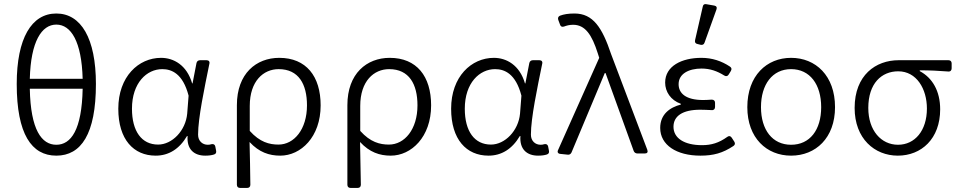

<svg xmlns="http://www.w3.org/2000/svg" viewBox="-20 -757 4726 947"><path d="M257.8 -690.4C135.7 -690.4 62.5 -568.4 62.5 -342.8C62.5 -95.7 135.7 10.7 257.8 10.7C379.9 10.7 453.1 -95.7 453.1 -342.8C453.1 -567.4 379.9 -690.4 257.8 -690.4ZM257.8 -635.7C330.1 -635.7 382.8 -552.7 387.7 -368.2H127C131.8 -552.7 185.5 -635.7 257.8 -635.7ZM257.8 -43C185.5 -43 130.9 -116.2 127 -319.3H387.7C383.8 -116.2 330.1 -43 257.8 -43Z M563.5 -220.7C563.5 -69.3 638.7 10.7 748 10.7C811.5 10.7 864.3 -21.5 902.3 -85.9H905.3C900.4 -20.5 937.5 10.7 992.2 10.7C1009.8 10.7 1024.4 8.8 1036.1 4.9C1044.9 2 1047.9 -4.9 1045.9 -13.7L1042 -34.2C1040 -43.9 1033.2 -47.9 1023.4 -45.9C1017.6 -43.9 1010.7 -43 1004.9 -43C978.5 -43 957 -61.5 957 -92.8C957 -175.8 988.3 -322.3 1012.7 -442.4C1015.6 -453.1 1009.8 -460 999 -460H966.8C958 -460 951.2 -455.1 949.2 -446.3L929.7 -345.7H927.7C901.4 -436.5 835.9 -471.7 774.4 -471.7C663.1 -471.7 563.5 -378.9 563.5 -220.7ZM903.3 -196.3C895.5 -112.3 829.1 -43.9 759.8 -43.9C678.7 -43.9 630.9 -109.4 630.9 -220.7C630.9 -348.6 704.1 -416 780.3 -416C826.2 -416 881.8 -394.5 910.2 -285.2Z M1148.4 -238.3V154.3C1148.4 164.1 1154.3 169.9 1164.1 169.9H1199.2C1209 169.9 1214.8 164.1 1214.8 154.3C1213.9 78.1 1212.9 23.4 1210.9 -56.6C1257.8 -5.9 1307.6 10.7 1362.3 10.7C1463.9 10.7 1561.5 -81.1 1561.5 -237.3C1561.5 -380.9 1490.2 -471.7 1357.4 -471.7C1244.1 -471.7 1148.4 -394.5 1148.4 -238.3ZM1494.1 -237.3C1494.1 -119.1 1430.7 -43.9 1353.5 -43.9C1308.6 -43.9 1261.7 -55.7 1211.9 -111.3V-234.4C1211.9 -357.4 1279.3 -416 1354.5 -416C1453.1 -416 1494.1 -341.8 1494.1 -237.3Z M1693.4 -238.3V154.3C1693.4 164.1 1699.2 169.9 1709 169.9H1744.1C1753.9 169.9 1759.8 164.1 1759.8 154.3C1758.8 78.1 1757.8 23.4 1755.9 -56.6C1802.7 -5.9 1852.5 10.7 1907.2 10.7C2008.8 10.7 2106.4 -81.1 2106.4 -237.3C2106.4 -380.9 2035.2 -471.7 1902.3 -471.7C1789.1 -471.7 1693.4 -394.5 1693.4 -238.3ZM2039.1 -237.3C2039.1 -119.1 1975.6 -43.9 1898.4 -43.9C1853.5 -43.9 1806.6 -55.7 1756.8 -111.3V-234.4C1756.8 -357.4 1824.2 -416 1899.4 -416C1998 -416 2039.1 -341.8 2039.1 -237.3Z M2205.1 -220.7C2205.1 -69.3 2280.3 10.7 2389.6 10.7C2453.1 10.7 2505.9 -21.5 2543.9 -85.9H2546.9C2542 -20.5 2579.1 10.7 2633.8 10.7C2651.4 10.7 2666 8.8 2677.7 4.9C2686.5 2 2689.5 -4.9 2687.5 -13.7L2683.6 -34.2C2681.6 -43.9 2674.8 -47.9 2665 -45.9C2659.2 -43.9 2652.3 -43 2646.5 -43C2620.1 -43 2598.6 -61.5 2598.6 -92.8C2598.6 -175.8 2629.9 -322.3 2654.3 -442.4C2657.2 -453.1 2651.4 -460 2640.6 -460H2608.4C2599.6 -460 2592.8 -455.1 2590.8 -446.3L2571.3 -345.7H2569.3C2543 -436.5 2477.5 -471.7 2416 -471.7C2304.7 -471.7 2205.1 -378.9 2205.1 -220.7ZM2544.9 -196.3C2537.1 -112.3 2470.7 -43.9 2401.4 -43.9C2320.3 -43.9 2272.5 -109.4 2272.5 -220.7C2272.5 -348.6 2345.7 -416 2421.9 -416C2467.8 -416 2523.4 -394.5 2551.8 -285.2Z M2743.2 2 2780.3 5.9C2789.1 6.8 2794.9 2.9 2798.8 -4.9L2962.9 -396.5H2966.8L3105.5 -12.7C3108.4 -4.9 3115.2 0 3124 0H3160.2C3171.9 0 3176.8 -5.9 3172.9 -17.6L2994.1 -490.2C2950.2 -621.1 2905.3 -690.4 2813.5 -690.4C2782.2 -690.4 2760.7 -686.5 2742.2 -679.7C2733.4 -675.8 2730.5 -668.9 2733.4 -659.2L2742.2 -635.7C2745.1 -626 2752 -623 2761.7 -626C2774.4 -630.9 2789.1 -634.8 2806.6 -634.8C2866.2 -634.8 2899.4 -585.9 2928.7 -493.2L2935.5 -471.7L2732.4 -16.6C2727.5 -6.8 2732.4 1 2743.2 2Z M3446.3 -724.6 3408.2 -558.6C3406.2 -547.9 3410.2 -542 3419.9 -540L3435.5 -536.1C3444.3 -534.2 3452.1 -537.1 3455.1 -546.9L3513.7 -710C3517.6 -720.7 3513.7 -727.5 3502.9 -729.5L3463.9 -736.3C3454.1 -738.3 3448.2 -734.4 3446.3 -724.6ZM3236.3 -126C3236.3 -42 3316.4 10.7 3434.6 10.7C3499 10.7 3544.9 -2 3597.7 -37.1C3606.4 -43 3606.4 -50.8 3601.6 -58.6L3588.9 -78.1C3583 -86.9 3575.2 -87.9 3567.4 -82C3525.4 -51.8 3488.3 -41 3442.4 -41C3355.5 -41 3301.8 -75.2 3301.8 -131.8C3301.8 -184.6 3346.7 -215.8 3433.6 -215.8C3452.1 -215.8 3469.7 -214.8 3490.2 -213.9C3501 -212.9 3506.8 -219.7 3506.8 -229.5V-250C3506.8 -259.8 3501 -265.6 3490.2 -265.6C3474.6 -264.6 3462.9 -263.7 3448.2 -263.7C3362.3 -263.7 3327.1 -296.9 3327.1 -341.8C3327.1 -393.6 3377.9 -418.9 3440.4 -418.9C3482.4 -418.9 3517.6 -406.2 3551.8 -384.8C3560.5 -378.9 3569.3 -380.9 3574.2 -389.6L3585 -407.2C3589.8 -416 3588.9 -422.9 3580.1 -428.7C3539.1 -456.1 3492.2 -471.7 3439.5 -471.7C3342.8 -471.7 3260.7 -431.6 3260.7 -349.6C3260.7 -304.7 3288.1 -262.7 3337.9 -245.1V-241.2C3284.2 -227.5 3236.3 -193.4 3236.3 -126Z M3666 -228.5C3666 -76.2 3761.7 10.7 3881.8 10.7C4002.9 10.7 4098.6 -76.2 4098.6 -228.5C4098.6 -383.8 4002.9 -471.7 3881.8 -471.7C3761.7 -471.7 3666 -383.8 3666 -228.5ZM4030.3 -228.5C4030.3 -116.2 3974.6 -43 3881.8 -43C3790 -43 3733.4 -116.2 3733.4 -228.5C3733.4 -340.8 3790 -416 3881.8 -416C3974.6 -416 4030.3 -340.8 4030.3 -228.5Z M4195.3 -224.6C4195.3 -73.2 4293.9 10.7 4408.2 10.7C4524.4 10.7 4617.2 -72.3 4617.2 -217.8C4617.2 -307.6 4579.1 -373 4516.6 -406.2V-410.2C4565.4 -410.2 4608.4 -408.2 4657.2 -404.3C4668 -403.3 4673.8 -410.2 4673.8 -419.9V-444.3C4673.8 -454.1 4668 -460 4658.2 -460H4412.1C4299.8 -460 4195.3 -386.7 4195.3 -224.6ZM4551.8 -221.7C4551.8 -112.3 4492.2 -43 4409.2 -43C4326.2 -43 4262.7 -113.3 4262.7 -224.6C4262.7 -345.7 4328.1 -405.3 4410.2 -405.3C4501 -405.3 4551.8 -318.4 4551.8 -221.7Z"/></svg>

Font: Ed Sans Neue Light
Style: Regular
Weight: 300
Designer: Stephen Hutchings
Version: Version 1.004;PS 001.004;hotconv 1.0.88;makeotf.lib2.5.64775